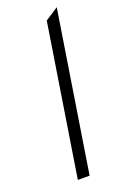

<svg xmlns="http://www.w3.org/2000/svg" viewBox="-122 -665 429 675"><g transform="rotate(-20 92.5 -328.0)"><path d="M47 -30H91L185 -626L136 -594Z"/></g></svg>

Font: Charger Sport
Style: HLNrwObl
Weight: 100
Designer: Jasper
Foundry: Cannot Into Space Fonts
Version: Version 1.1